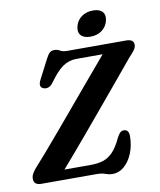

<svg xmlns="http://www.w3.org/2000/svg" viewBox="-97 -973 888 1063"><g transform="rotate(-10 347.0 -441.0)"><path d="M363 0H50.5Q8.5 0 9 -36.5Q9 -51.5 18.5 -67.2Q28 -83 42 -98Q61.5 -119 96.2 -159.2Q131 -199.5 175.2 -251.5Q219.5 -303.5 267.2 -360.2Q315 -417 361 -471.8Q407 -526.5 445.8 -572.2Q484.5 -618 509.5 -647.5H362.5Q320 -647.5 285.5 -623.8Q251 -600 211 -544Q195.5 -523 181.2 -518.5Q167 -514 153.5 -519.5Q125 -530.5 149 -574L202 -676.5Q214 -700 223.8 -708.5Q233.5 -717 249.5 -717Q267 -717 280.8 -708.5Q294.5 -700 321.5 -700H651.5Q693.5 -700 693.5 -668.5Q693.5 -655 682.8 -639.8Q672 -624.5 655 -607.5Q640.5 -590 609 -552Q577.5 -514 535 -463.2Q492.5 -412.5 444.8 -355.2Q397 -298 349.8 -241.8Q302.5 -185.5 261 -137Q219.5 -88.5 190.5 -55.5H338Q375.5 -55.5 405.8 -64.2Q436 -73 462 -99Q488 -125 512.5 -177.5Q522.5 -197 531.2 -204.8Q540 -212.5 551.5 -212.5Q580 -212.5 580 -174.5Q579.5 -122 562 -79Q544.5 -36 515 -10.5Q485.5 15 449 15Q433.5 15 422.5 11.2Q411.5 7.5 398.2 3.8Q385 0 363 0ZM461 -755Q423.5 -755 407 -774Q390.5 -793 399.5 -825.5Q408 -857.5 434.5 -876.5Q461 -895.5 498.5 -895.5Q536 -895.5 552 -876.5Q568 -857.5 559.5 -825.5Q551 -793.5 524.8 -774.2Q498.5 -755 461 -755Z"/></g></svg>

Font: Fraunces 9pt Soft SemiBold
Style: Italic
Weight: 600
Italic angle: -16°
Version: Version 1.000;[b76b70a41]